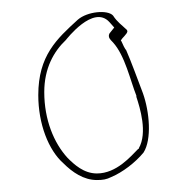

<svg xmlns="http://www.w3.org/2000/svg" viewBox="-20 -688 315 321"><path d="M44 -529C44 -481 61 -437 86 -415C101 -400 120 -387 142 -387C152 -387 158 -388 166 -392C185 -400 206 -416 220 -433C234 -455 230 -501 219 -532C211 -553 199 -586 191 -604C189 -606 185 -614 183 -619L182 -620C184 -625 193 -631 193 -636C193 -636 192 -639 191 -639C184 -646 176 -651 169 -662C160 -672 126 -669 110 -655C75 -623 44 -595 44 -529ZM48 -485ZM54 -534C54 -574 70 -602 90 -621C91 -622 136 -681 163 -651L171 -642L163 -632C162 -630 162 -629 162 -628C162 -625 163 -623 169 -617C189 -595 198 -553 208 -528V-526C214 -508 227 -466 212 -440V-439H211C199 -427 175 -398 142 -398C120 -398 104 -413 93 -424C70 -449 54 -488 54 -534ZM220 -433Z"/></svg>

Font: Stray Cat
Style: Hl
Weight: 100
Version: Version 1.0